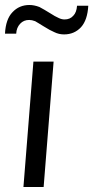

<svg xmlns="http://www.w3.org/2000/svg" viewBox="-35 -750 374 770"><path d="M59 0 99 -503H180L140 0ZM-15 -615Q-12 -673 15 -701Q42 -730 83 -730Q102 -730 123 -722Q142 -712 166 -697Q186 -684 200 -678Q212 -672 224 -672Q246 -672 259 -687Q272 -700 274 -727H319Q316 -670 290 -641Q263 -612 222 -612Q201 -612 183 -621Q166 -628 139 -645Q128 -652 119.5 -657Q111 -662 106 -665Q93 -670 82 -670Q60 -670 46 -655Q31 -639 30 -615Z"/></svg>

Font: PRinguin Sans
Style: Italic
Weight: 400
Designer: Vernon Adams
Foundry: Vernon Adams
Version: ""